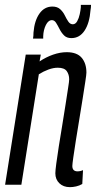

<svg xmlns="http://www.w3.org/2000/svg" viewBox="-20 -761 395 791"><path d="M86 -536H148L143 -508Q170 -526 199 -536Q228 -546 255 -546Q297 -546 316.5 -523Q336 -500 336 -462Q336 -454 331.5 -425Q327 -396 320.5 -354.5Q314 -313 306.5 -268Q299 -223 292.5 -182Q286 -141 282 -112.5Q278 -84 278 -77Q278 -55 300 -55Q304 -55 309.5 -56Q315 -57 322 -60L319 -3Q307 4 293.5 7Q280 10 268 10Q241 10 224.5 -6Q208 -22 208 -47Q208 -58 212 -88Q216 -118 222.5 -159.5Q229 -201 236.5 -245.5Q244 -290 250 -330Q256 -370 260.5 -398Q265 -426 265 -434Q265 -454 255 -468Q245 -482 218 -482Q200 -482 179.5 -474.5Q159 -467 140 -455L68 0H1ZM116 -602Q117 -608 117.5 -613.5Q118 -619 118 -627Q122 -676 142.5 -705Q163 -734 196 -734Q216 -734 228 -723Q240 -712 247 -697.5Q254 -683 261.5 -672Q269 -661 280 -661Q291 -661 298 -673.5Q305 -686 308.5 -702.5Q312 -719 313 -731Q313 -732 313 -735.5Q313 -739 313 -741H355Q355 -735 354.5 -730Q354 -725 353 -720Q349 -666 328.5 -635Q308 -604 274 -604Q255 -604 244 -615Q233 -626 225.5 -641Q218 -656 211 -667Q204 -678 194 -678Q179 -678 169 -658Q159 -638 158 -612Q158 -607 158 -605.5Q158 -604 158 -602Z"/></svg>

Font: Georama Condensed
Style: Italic
Weight: 400
Width: 3
Italic angle: -9°
Designer: Jean-Baptiste Levee
Foundry: Production Type
Version: Version 1.000